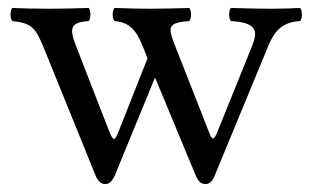

<svg xmlns="http://www.w3.org/2000/svg" viewBox="-20 -451 787 483"><path d="M203 -398C209 -404 209 -425 203 -431C173 -430 138 -429 102 -429C64 -429 37 -430 11 -431C5 -425 5 -404 11 -398C58 -393 69 -383 90 -331L221 -8C227 6 235 12 245 12C254 12 262 6 269 -10L370 -256L473 -8C479 6 487 12 497 12C506 12 514 6 520 -9L651 -326C667 -367 684 -395 735 -398C741 -404 741 -425 735 -431C715 -430 693 -429 663 -429C633 -429 591 -430 561 -431C555 -425 555 -404 561 -398C636 -394 626 -365 612 -330L528 -122C518 -97 514 -97 506 -118L420 -337C401 -384 403 -394 456 -398C462 -404 462 -425 456 -431C426 -430 386 -429 356 -429C331 -429 298 -430 268 -431C262 -425 262 -404 268 -398C315 -394 327 -365 345 -320L351 -304L281 -127C268 -94 266 -93 253 -125L173 -331C154 -379 155 -395 203 -398Z"/></svg>

Font: Libertinus Serif
Style: Regular
Weight: 400
Designer: Philipp H. Poll, Khaled Hosny
Foundry: Caleb Maclennan
Version: Version 7.050;RELEASE